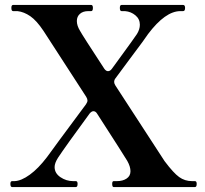

<svg xmlns="http://www.w3.org/2000/svg" viewBox="-20 -757 830 777"><path d="M769 -24Q776 -24 776 -13Q776 0 769 0H440Q434 0 434 -13Q434 -24 440 -24H453Q477 -24 492.5 -34.5Q508 -45 508 -64Q508 -83 495 -106Q482 -128 373 -297Q367 -307 358 -307Q351 -307 343 -298Q244 -163 215 -119Q201 -97 201 -81Q201 -56 224.5 -40Q248 -24 276 -24H287Q294 -24 294 -13Q294 0 287 0H29Q22 0 22 -13Q22 -24 29 -24H39Q66 -25 100.5 -50Q135 -75 170 -121Q176 -130 188 -145.5Q200 -161 219 -188L328 -335Q334 -344 334 -350Q334 -357 329 -365L156 -632Q128 -674 102.5 -691.5Q77 -709 51 -712H33Q26 -712 26 -725Q26 -737 33 -737H349Q356 -737 356 -725Q356 -712 349 -712H337Q316 -712 303.5 -701Q291 -690 291 -672Q291 -653 304 -632Q313 -615 402 -479Q409 -469 417 -469Q426 -469 433 -479L452 -505Q528 -609 534 -619Q546 -638 546 -657Q546 -680 528 -695Q510 -710 486 -712H472Q465 -712 465 -725Q465 -737 472 -737H721Q729 -737 729 -725Q729 -712 721 -712H710Q649 -712 579 -619Q572 -607 505 -518Q504 -517 448 -441Q442 -434 442 -425Q442 -419 447 -411L646 -105Q682 -57 705 -40.5Q728 -24 757 -24Z"/></svg>

Font: Shippori Mincho B1
Style: Bold
Weight: 700
Designer: FONTDASU
Foundry: FONTDASU / Google Inc. / but / Adobe
Version: Version 3.110; ttfautohint (v1.8.3)